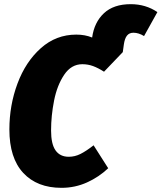

<svg xmlns="http://www.w3.org/2000/svg" viewBox="-20 -881 775 921"><path d="M735 -823 671 -708Q645 -724 620 -724Q600 -724 589 -710Q578 -696 574 -667L569 -631L479 -537Q451 -555 426.5 -564Q402 -573 375 -573Q322 -573 288 -522.5Q254 -472 239.5 -399Q225 -326 225 -255Q225 -190 246.5 -159.5Q268 -129 310 -129Q339 -129 366 -142.5Q393 -156 429 -184L499 -74Q455 -32 397.5 -6Q340 20 275 20Q158 20 91.5 -51.5Q25 -123 25 -260Q25 -376 64 -480.5Q103 -585 176 -650Q249 -715 346 -715Q388 -715 422 -701Q432 -774 478.5 -817.5Q525 -861 607 -861Q679 -861 735 -823Z"/></svg>

Font: Fira Sans Condensed Black
Style: Italic
Weight: 900
Width: 3
Italic angle: -8°
Designer: Carrois Corporate & Edenspiekermann AG
Foundry: Carrois Corporate GbR & Edenspiekermann AG
Version: Version 4.203